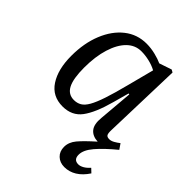

<svg xmlns="http://www.w3.org/2000/svg" viewBox="-211 -643 992 992"><g transform="rotate(45 285.5 -147.0)"><path d="M201 14Q126 14 87 -45.5Q48 -105 48 -203Q48 -296 77.5 -368.5Q107 -441 159 -482Q211 -523 279 -523Q311 -523 343.5 -515Q376 -507 397 -497L465 -520L479 -512L466 -79Q465 -55 470 -46Q475 -37 491 -37Q504 -37 518.5 -45Q533 -53 547 -64L567 -35Q505 16 470.5 56.5Q436 97 436 131Q436 168 470 168Q483 168 498.5 159.5Q514 151 530 133L551 153Q526 191 495 210Q464 229 429 229Q396 229 375 209Q354 189 354 156Q354 122 379 92Q404 62 458 14Q419 12 399.5 -12Q380 -36 385 -86L401 -274L395 -275L371 -188Q343 -85 306 -35.5Q269 14 201 14ZM219 -51Q242 -51 260 -61.5Q278 -72 293.5 -99Q309 -126 325.5 -175.5Q342 -225 362 -303L400 -449Q376 -462 346 -469Q316 -476 288 -476Q243 -476 209.5 -443Q176 -410 157 -349Q138 -288 138 -207Q138 -127 157.5 -89Q177 -51 219 -51Z"/></g></svg>

Font: Literata 36pt
Style: Italic
Weight: 400
Italic angle: -2°
Designer: Latin by Veronika Burian and Jose Scaglione. Greek by Irene Vlachou. Cyrillic by Vera Evstafieva
Foundry: TypeTogether
Version: Version 3.002